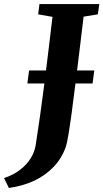

<svg xmlns="http://www.w3.org/2000/svg" viewBox="-111 -763 512 951"><path d="M-67 168 -91 119Q-44.5 103.5 -11.8 78.2Q21 53 40.5 21.8Q60 -9.5 65.5 -42.5Q76.5 -112 87.5 -190Q98.5 -268 109 -350.8Q119.5 -433.5 129.5 -516.8Q139.5 -600 149 -679.5L78 -692L84.5 -743H381L373.5 -692L303 -680.5Q293 -595.5 282.5 -509.8Q272 -424 262.2 -345.2Q252.5 -266.5 243.8 -202.2Q235 -138 227.8 -95Q220.5 -52 215.5 -37.5Q196 19.5 155.8 62.2Q115.5 105 59 131.8Q2.5 158.5 -67 168ZM24.5 -349.5 33 -414H356L347.5 -349.5Z"/></svg>

Font: Merriweather 20pt ExtraBold
Style: Italic
Weight: 800
Italic angle: -7.8°
Version: Version 2.101